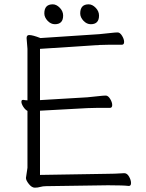

<svg xmlns="http://www.w3.org/2000/svg" viewBox="-20 -860 676 888"><path d="M400 -748Q381 -748 366 -764Q351 -780 351 -798Q351 -840 390 -840Q407 -840 422.5 -824Q438 -808 438 -788Q438 -748 400 -748ZM234 -748Q215 -748 200 -764Q185 -780 185 -798Q185 -840 224 -840Q241 -840 256.5 -824Q272 -808 272 -788Q272 -748 234 -748ZM115 -698Q131 -698 167 -684L439 -702Q462 -704 487.5 -707Q513 -710 524 -710Q535 -710 544.5 -694.5Q554 -679 554 -666Q554 -653 543 -653Q543 -653 480 -653Q454 -653 440 -652L165 -634V-397L384 -410Q407 -412 432.5 -415Q458 -418 469 -418Q480 -418 489.5 -402.5Q499 -387 499 -374Q499 -361 488 -361H426Q399 -361 385 -360L165 -348V-51L471 -56Q509 -56 554 -59H555Q568 -59 577 -43Q586 -27 586 -13.5Q586 0 576 0H575Q551 -3 488 -3H472L194 1Q178 1 166.5 4.5Q155 8 141 8Q127 8 113.5 -9Q100 -26 100 -37L107 -84V-347Q96 -353 87.5 -366.5Q79 -380 79 -389Q79 -398 86 -398H88Q98 -396 107 -396V-634L103 -684Q103 -698 115 -698Z"/></svg>

Font: LXGW WenKai Lite Light
Style: Regular
Weight: 300
Designer: LXGW / Fontworks Inc.
Foundry: LXGW / Fontworks Inc.
Version: Version 1.511; March 25, 2025